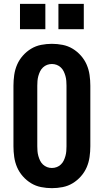

<svg xmlns="http://www.w3.org/2000/svg" viewBox="-20 -971 540 999"><path d="M250 8Q222 8 194 2.5Q166 -3 142 -17.5Q118 -32 99 -53.5Q80 -75 69 -100.5Q58 -126 54 -154Q50 -182 50 -210V-525Q50 -553 54 -581Q58 -609 69 -634.5Q80 -660 99 -681.5Q118 -703 142 -717.5Q166 -732 194 -737.5Q222 -743 250 -743Q278 -743 306 -737.5Q334 -732 358 -717.5Q382 -703 401 -681.5Q420 -660 431 -634.5Q442 -609 446 -581Q450 -553 450 -525V-210Q450 -182 446 -154Q442 -126 431 -100.5Q420 -75 401 -53.5Q382 -32 358 -17.5Q334 -3 306 2.5Q278 8 250 8ZM250 -97Q263 -97 275 -101.5Q287 -106 296.5 -115Q306 -124 311.5 -135.5Q317 -147 320.5 -159.5Q324 -172 325 -185Q326 -198 326 -210V-525Q326 -537 325 -550Q324 -563 320.5 -575.5Q317 -588 311.5 -599.5Q306 -611 296.5 -620Q287 -629 275 -633.5Q263 -638 250 -638Q237 -638 225 -633.5Q213 -629 203.5 -620Q194 -611 188.5 -599.5Q183 -588 179.5 -575.5Q176 -563 175 -550Q174 -537 174 -525V-210Q174 -198 175 -185Q176 -172 179.5 -159.5Q183 -147 188.5 -135.5Q194 -124 203.5 -115Q213 -106 225 -101.5Q237 -97 250 -97ZM284 -819V-951H416V-819ZM84 -819V-951H216V-819Z"/></svg>

Font: Iosevka SS04 Extrabold
Style: Regular
Weight: 800
Monospace: yes
Designer: Belleve Invis
Foundry: Belleve Invis
Version: Version 19.0.0; ttfautohint (v1.8.4)